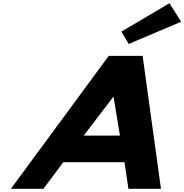

<svg xmlns="http://www.w3.org/2000/svg" viewBox="-20 -1172 1144 1192"><path d="M734 -976 778.8 -899 1104.5 -1037 1032.3 -1152ZM865.5 -825H655L47.7 0H249.7L372.9 -165H752.8L777.3 0H979.3ZM724.7 -330H499.7L682.8 -570H685.2Z"/></svg>

Font: Hussar
Style: BdSuprExtOblThree
Weight: 700
Foundry: Cannot Into Space Fonts
Version: Version 2.00